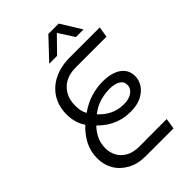

<svg xmlns="http://www.w3.org/2000/svg" viewBox="-255 -984 1088 1088"><g transform="rotate(-45 289.5 -440.0)"><path d="M248 0Q184 0 138 -25.5Q92 -51 68 -92.5Q44 -134 44 -184Q44 -240 67.5 -285.5Q91 -331 131 -368Q115 -391 106 -420.5Q97 -450 97 -483Q97 -549 127.5 -598Q158 -647 212.5 -673.5Q267 -700 338 -700H579L569 -636H323Q249 -636 208 -594Q167 -552 167 -486Q167 -463 170.5 -445Q174 -427 184 -410Q230 -443 278 -457.5Q326 -472 376 -472Q420 -472 454 -459.5Q488 -447 507 -423Q526 -399 526 -363Q526 -331 507.5 -302.5Q489 -274 453.5 -256Q418 -238 367 -238Q320 -238 283 -250.5Q246 -263 218.5 -282Q191 -301 172 -321Q147 -295 132 -263.5Q117 -232 117 -192Q117 -159 132.5 -130Q148 -101 180 -82.5Q212 -64 262 -64L480 -65L470 0ZM370 -295Q409 -295 434.5 -313Q460 -331 460 -359Q460 -387 435.5 -401Q411 -415 372 -415Q334 -415 295.5 -404Q257 -393 219 -364Q246 -333 284 -314Q322 -295 370 -295ZM231 -757 347 -880H430L506 -757H445L385 -850L294 -757Z"/></g></svg>

Font: MuseoModerno Thin Light
Style: Italic
Weight: 300
Italic angle: -9°
Version: Version 1.003